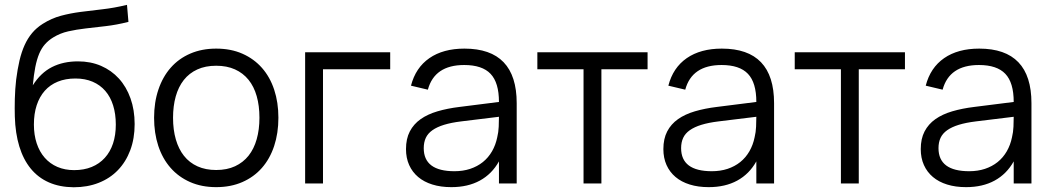

<svg xmlns="http://www.w3.org/2000/svg" viewBox="-20 -755 4324 790"><path d="M283 15.5Q225.5 15 181.2 -4.5Q137 -24 106.5 -61.2Q76 -98.5 59.5 -152.5Q43 -206.5 41 -275.5Q40 -307.5 41 -348Q42 -388.5 46.5 -427.5Q52 -470.5 60.2 -505.8Q68.5 -541 81.2 -569.2Q94 -597.5 112.2 -619.2Q130.5 -641 156 -657Q192.5 -680 231 -690.2Q269.5 -700.5 311.8 -706Q354 -711.5 401.2 -716.8Q448.5 -722 502.5 -735L508.5 -665Q459 -652.5 415.2 -647.5Q371.5 -642.5 332.8 -638Q294 -633.5 260.8 -626Q227.5 -618.5 199 -601Q179.5 -589 165.2 -573Q151 -557 141.2 -533.8Q131.5 -510.5 125.2 -478.8Q119 -447 115 -404Q147.5 -455.5 193.8 -479Q240 -502.5 301 -502.5Q353 -502.5 395.8 -484Q438.5 -465.5 469.2 -431.8Q500 -398 517 -350.2Q534 -302.5 534 -244.5Q534 -185 516 -137Q498 -89 465.2 -55Q432.5 -21 386.2 -2.8Q340 15.5 283 15.5ZM285 -55Q325.5 -55 357.2 -68Q389 -81 411.2 -105.5Q433.5 -130 445 -164.5Q456.5 -199 456.5 -242.5Q456.5 -286 445.5 -321.2Q434.5 -356.5 413.2 -381Q392 -405.5 361 -418.8Q330 -432 290.5 -432Q249.5 -432 217.8 -419Q186 -406 164.2 -381.5Q142.5 -357 131 -322Q119.5 -287 119.5 -242.5Q119.5 -200 131 -165.2Q142.5 -130.5 164 -106Q185.5 -81.5 216.2 -68.2Q247 -55 285 -55Z M869.5 15Q809.5 15 762 -6Q714.5 -27 681.5 -64.8Q648.5 -102.5 631.2 -155Q614 -207.5 614 -270.5Q614 -334 631.8 -386.5Q649.5 -439 682.5 -476.5Q715.5 -514 763 -534.5Q810.5 -555 869.5 -555Q930 -555 977.5 -534Q1025 -513 1058 -475.5Q1091 -438 1108.2 -385.8Q1125.5 -333.5 1125.5 -270.5Q1125.5 -207 1108 -154.2Q1090.5 -101.5 1057.5 -64Q1024.5 -26.5 977 -5.8Q929.5 15 869.5 15ZM869.5 -55.5Q914 -55.5 947.2 -71Q980.5 -86.5 1002.8 -114.5Q1025 -142.5 1036.2 -182.2Q1047.5 -222 1047.5 -270.5Q1047.5 -320 1036.2 -359.5Q1025 -399 1002.5 -426.8Q980 -454.5 946.8 -469.5Q913.5 -484.5 869.5 -484.5Q825 -484.5 791.8 -469.2Q758.5 -454 736.2 -425.8Q714 -397.5 703 -358Q692 -318.5 692 -270.5Q692 -221 703.5 -181.2Q715 -141.5 737.2 -113.5Q759.5 -85.5 792.8 -70.5Q826 -55.5 869.5 -55.5Z M1235.5 0V-540H1585.5V-470H1309V0Z M1891 -555Q2106 -555 2106 -330.5V0H2033V-91Q2004 -39 1954.5 -12Q1905 15 1837 15Q1793.5 15 1759 4.2Q1724.5 -6.5 1700.5 -26.8Q1676.5 -47 1663.5 -76Q1650.5 -105 1650.5 -141.5Q1650.5 -184 1666.2 -214.2Q1682 -244.5 1710.8 -264.8Q1739.5 -285 1780.2 -297Q1821 -309 1870.5 -315L2033 -335.5Q2033 -415 1998.5 -451.2Q1964 -487.5 1890 -487.5Q1768 -487.5 1740.5 -386L1671 -402.5Q1690 -476.5 1746.8 -515.8Q1803.5 -555 1891 -555ZM1877.5 -255.5Q1836.5 -250.5 1807.2 -241.5Q1778 -232.5 1759.2 -219.2Q1740.5 -206 1732 -187.8Q1723.5 -169.5 1723.5 -145.5Q1723.5 -50.5 1850 -50.5Q1885 -50.5 1914.5 -60.2Q1944 -70 1966.8 -88.2Q1989.5 -106.5 2004.5 -132.5Q2019.5 -158.5 2026 -190.5Q2031 -211 2032 -233.8Q2033 -256.5 2033 -274.5Z M2381 0V-470H2191V-540H2644.5V-470H2454.5V0Z M2950 -555Q3165 -555 3165 -330.5V0H3092V-91Q3063 -39 3013.5 -12Q2964 15 2896 15Q2852.5 15 2818 4.2Q2783.5 -6.5 2759.5 -26.8Q2735.5 -47 2722.5 -76Q2709.5 -105 2709.5 -141.5Q2709.5 -184 2725.2 -214.2Q2741 -244.5 2769.8 -264.8Q2798.5 -285 2839.2 -297Q2880 -309 2929.5 -315L3092 -335.5Q3092 -415 3057.5 -451.2Q3023 -487.5 2949 -487.5Q2827 -487.5 2799.5 -386L2730 -402.5Q2749 -476.5 2805.8 -515.8Q2862.5 -555 2950 -555ZM2936.5 -255.5Q2895.5 -250.5 2866.2 -241.5Q2837 -232.5 2818.2 -219.2Q2799.5 -206 2791 -187.8Q2782.5 -169.5 2782.5 -145.5Q2782.5 -50.5 2909 -50.5Q2944 -50.5 2973.5 -60.2Q3003 -70 3025.8 -88.2Q3048.5 -106.5 3063.5 -132.5Q3078.5 -158.5 3085 -190.5Q3090 -211 3091 -233.8Q3092 -256.5 3092 -274.5Z M3440 0V-470H3250V-540H3703.5V-470H3513.5V0Z M4009 -555Q4224 -555 4224 -330.5V0H4151V-91Q4122 -39 4072.5 -12Q4023 15 3955 15Q3911.5 15 3877 4.2Q3842.5 -6.5 3818.5 -26.8Q3794.5 -47 3781.5 -76Q3768.5 -105 3768.5 -141.5Q3768.5 -184 3784.2 -214.2Q3800 -244.5 3828.8 -264.8Q3857.5 -285 3898.2 -297Q3939 -309 3988.5 -315L4151 -335.5Q4151 -415 4116.5 -451.2Q4082 -487.5 4008 -487.5Q3886 -487.5 3858.5 -386L3789 -402.5Q3808 -476.5 3864.8 -515.8Q3921.5 -555 4009 -555ZM3995.5 -255.5Q3954.5 -250.5 3925.2 -241.5Q3896 -232.5 3877.2 -219.2Q3858.5 -206 3850 -187.8Q3841.5 -169.5 3841.5 -145.5Q3841.5 -50.5 3968 -50.5Q4003 -50.5 4032.5 -60.2Q4062 -70 4084.8 -88.2Q4107.5 -106.5 4122.5 -132.5Q4137.5 -158.5 4144 -190.5Q4149 -211 4150 -233.8Q4151 -256.5 4151 -274.5Z"/></svg>

Font: Vela Sans
Style: Regular
Weight: 400
Designer: Principal design: Mikhail Sharanda - project Manrope.
Design modification: Ravid Balaliev
Foundry: Mikhail Sharanda
Version: Version 1.001